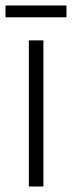

<svg xmlns="http://www.w3.org/2000/svg" viewBox="-37 -679 262 699"><path d="M205 -659H-17V-616H205ZM121 0V-532H68V0Z"/></svg>

Font: Noto Sans Devanagari UI ExtraCondensed Light
Style: Regular
Weight: 300
Width: 2
Designer: Jelle Bosma - Monotype Design Team
Foundry: Monotype Imaging Inc.
Version: Version 2.004